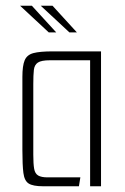

<svg xmlns="http://www.w3.org/2000/svg" viewBox="-20 -649 436 669"><path d="M130 0Q95 0 80 -9.5Q65 -19 61.5 -46.5Q58 -74 58 -126V-381Q58 -420 66 -439Q74 -458 96.5 -464Q119 -470 164 -470H332V0H294V-439H154Q124 -439 112 -431Q100 -423 98 -405.5Q96 -388 96 -356V-110Q96 -78 99 -61Q102 -44 113 -37.5Q124 -31 146 -31H260L255 0ZM150 -536 50 -629H91L176 -536ZM222 -536 122 -629H163L248 -536Z"/></svg>

Font: Smooch Sans Thin Light
Style: Regular
Weight: 300
Version: Version 1.010